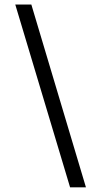

<svg xmlns="http://www.w3.org/2000/svg" viewBox="-20 -756 436 828"><path d="M350.6 51.8 115.2 -736.3H45.9L282.2 51.8Z"/></svg>

Font: FreeUniversal
Style: Regular
Weight: 400
Version: Version 1.001